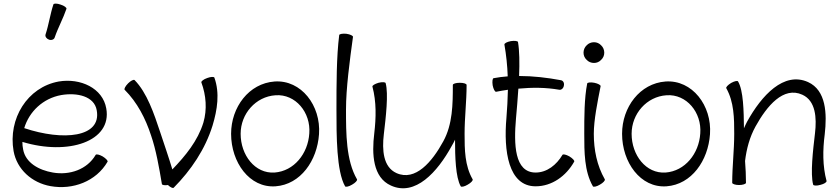

<svg xmlns="http://www.w3.org/2000/svg" viewBox="-20 -996 4563 1046"><path d="M278 -792C296 -845 324 -895 342 -948C344 -954 330 -965 310 -971C291 -978 273 -978 271 -972C253 -918 246 -862 228 -808C225 -797 233 -785 247 -780C260 -775 275 -781 278 -792ZM566 -115C569 -120 557 -133 539 -144C521 -154 504 -158 501 -152C455 -73 360 -40 268 -56C192 -69 119 -109 106 -182C103 -196 102 -209 102 -223C352 -147 591 -226 559 -405C540 -516 418 -572 300 -552C129 -521 23 -349 54 -173C72 -73 154 0 255 18C377 40 504 -8 566 -115ZM313 -478C400 -493 494 -472 507 -395C534 -247 324 -227 112 -298C139 -388 214 -460 313 -478Z M926 27C1021 -69 1098 -183 1138 -312C1164 -398 1178 -489 1148 -573C1146 -579 1128 -578 1109 -571C1089 -564 1075 -553 1077 -547C1103 -477 1109 -400 1088 -328C1057 -228 991 -148 919 -73C901 -133 873 -215 853 -275C819 -377 781 -491 713 -560C708 -564 692 -556 678 -542C663 -527 655 -511 659 -507C728 -438 773 -350 803 -258C830 -180 847 -83 862 7C863 12 878 15 895 12C906 23 921 31 926 27Z M1481 19C1618 9 1708 -121 1718 -265C1729 -421 1621 -562 1476 -552C1336 -542 1239 -412 1239 -267C1239 -112 1339 29 1481 19ZM1291 -267C1291 -376 1373 -470 1481 -477C1590 -485 1674 -383 1665 -269C1658 -159 1582 -64 1476 -56C1369 -49 1291 -151 1291 -267Z M1828 -805C1813 -687 1813 -535 1813 -400C1813 -257 1813 -63 1860 19C1863 24 1880 21 1898 10C1916 0 1928 -13 1925 -19C1865 -122 1865 -269 1865 -400C1865 -514 1885 -664 1903 -795C1904 -801 1888 -809 1867 -812C1847 -814 1829 -811 1828 -805Z M2009 -524C2031 -441 2029 -355 2019 -270C2005 -156 2011 -29 2110 15C2242 75 2363 -58 2441 -201C2448 -212 2453 -223 2459 -235C2459 -142 2462 -30 2490 19C2493 24 2510 21 2528 10C2546 0 2558 -13 2555 -19C2512 -93 2511 -181 2511 -267C2511 -356 2522 -444 2522 -533C2522 -540 2506 -545 2485 -545C2464 -545 2447 -540 2447 -533C2447 -428 2446 -319 2395 -226C2334 -114 2243 -7 2140 -53C2067 -86 2061 -179 2071 -264C2082 -357 2097 -484 2081 -543C2080 -549 2062 -550 2042 -545C2022 -539 2007 -530 2009 -524Z M2683 -496C2704 -500 2725 -504 2747 -507C2746 -456 2743 -405 2739 -354C2723 -175 2749 19 2898 19C2987 19 3064 -37 3108 -115C3112 -120 3100 -133 3082 -144C3064 -154 3047 -158 3044 -152C3012 -98 2960 -56 2898 -56C2782 -56 2779 -211 2791 -350C2796 -401 2800 -457 2804 -513C2879 -520 2953 -520 3027 -507C3038 -505 3050 -515 3052 -530C3055 -544 3048 -557 3036 -559C2961 -573 2884 -582 2808 -582C2811 -653 2810 -720 2802 -767C2801 -773 2783 -775 2763 -772C2742 -768 2727 -760 2728 -753C2738 -696 2744 -638 2746 -580C2720 -578 2695 -575 2669 -570C2663 -569 2661 -552 2664 -531C2668 -511 2676 -495 2683 -496Z M3272 -709C3272 -724 3266 -739 3255 -749C3245 -760 3231 -766 3216 -766C3201 -766 3186 -760 3176 -749C3165 -739 3159 -724 3159 -709C3159 -694 3165 -680 3176 -670C3186 -659 3201 -653 3216 -653C3231 -653 3245 -659 3255 -670C3266 -680 3272 -694 3272 -709ZM3179 -541C3163 -461 3163 -358 3163 -267C3163 -168 3163 -63 3210 19C3213 24 3230 21 3248 10C3266 0 3278 -13 3275 -19C3232 -94 3215 -180 3215 -267C3215 -342 3235 -440 3252 -526C3254 -532 3238 -541 3218 -545C3198 -549 3180 -547 3179 -541Z M3611 19C3748 9 3838 -121 3848 -265C3859 -421 3751 -562 3606 -552C3466 -542 3369 -412 3369 -267C3369 -112 3469 29 3611 19ZM3421 -267C3421 -376 3503 -470 3611 -477C3720 -485 3804 -383 3795 -269C3788 -159 3712 -64 3606 -56C3499 -49 3421 -151 3421 -267Z M3937 -515C3979 -440 3980 -352 3980 -267C3980 -178 3969 -89 3969 0C3969 6 3986 12 4006 12C4027 12 4044 6 4044 0C4044 -40 4042 -79 4039 -119C4047 -185 4064 -249 4096 -307C4158 -419 4248 -527 4351 -480C4424 -447 4430 -354 4420 -270C4409 -176 4394 -50 4410 10C4412 16 4430 17 4450 11C4470 6 4484 -3 4483 -10C4461 -92 4462 -179 4473 -264C4486 -377 4481 -504 4382 -549C4250 -608 4129 -476 4050 -333C4044 -321 4038 -309 4033 -297C4032 -391 4030 -503 4001 -552C3998 -558 3981 -554 3963 -544C3945 -533 3933 -520 3937 -515Z"/></svg>

Font: Nupuram Light
Style: Regular
Weight: 300
Designer: Santhosh Thottingal (santhosh.thottingal@gmail.com)
Foundry: SMC
Version: Version 1.000